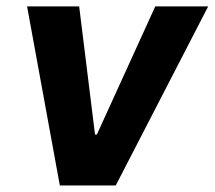

<svg xmlns="http://www.w3.org/2000/svg" viewBox="-20 -565 654 585"><path d="M332.7 0H162.3L62.5 -545.5H221.2L269.5 -155.2H275.2L453.1 -545.5H614.3Z"/></svg>

Font: Linik Sans
Style: Bold Italic
Weight: 700
Italic angle: 9°
Designer: Fonts by Rasmus Andersson / Changes by Cristiano Sobral with parts from Marc Monis
Foundry: rsms
Version: Version 3.020; ttfautohint (v1.6)